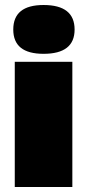

<svg xmlns="http://www.w3.org/2000/svg" viewBox="-20 -747 348 767"><path d="M269 -500V0H39V-500ZM154 -727Q278 -727 278 -629Q278 -532 154 -532Q33 -532 33 -629Q33 -727 154 -727Z"/></svg>

Font: Prodigy Sans Black
Style: Regular
Weight: 900
Designer: Wei Huang
Foundry: Wei Huang
Version: Version 1.003; ttfautohint (v1.8.3)